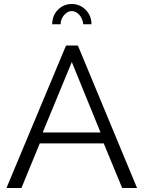

<svg xmlns="http://www.w3.org/2000/svg" viewBox="-20 -937 716 957"><path d="M282.2 -815.9H240.2Q240.2 -858.9 268.3 -887.9Q296.4 -917 337.9 -917Q378.9 -917 407.5 -887.7Q436 -858.4 436 -815.9H395Q392.1 -843.8 375.5 -862.8Q358.9 -881.8 337.9 -881.8Q316.4 -881.8 299.3 -861.6Q282.2 -841.3 282.2 -815.9ZM309.1 -710H368.2L663.1 0H588.9L497.1 -222.2H178.2L86.9 0H12.2ZM481 -276.9 337.9 -627.9 192.9 -276.9Z"/></svg>

Font: Rawline
Style: Regular
Weight: 400
Designer: Matt McInerney, Pablo Impallari, Rodrigo Fuenzalida
Foundry: Matt McInerney, Pablo Impallari, Rodrigo Fuenzalida
Version: Version 4.020;PS 004.020;hotconv 1.0.88;makeotf.lib2.5.64775